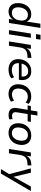

<svg xmlns="http://www.w3.org/2000/svg" viewBox="1668 -2416 928 4305"><g transform="rotate(90 2132.5 -264.0)"><path d="M238 9Q177 9 133 -19.5Q89 -48 67.5 -99.5Q46 -151 50 -220Q54 -299 85.5 -362.5Q117 -426 172 -463Q227 -500 302 -500Q361 -500 404.5 -471.5Q448 -443 465 -388H462L512 -705H607L495 0H405L421 -102H425Q406 -66 378 -41.5Q350 -17 314.5 -4Q279 9 238 9ZM270 -66Q322 -66 359 -93Q396 -120 417 -167Q438 -214 441 -272Q445 -345 412 -385Q379 -425 316 -425Q265 -425 227.5 -398Q190 -371 168.5 -324.5Q147 -278 145 -219Q140 -147 173.5 -106.5Q207 -66 270 -66Z M744 -608 761 -708H870L854 -608ZM655 0 733 -491H828L750 0Z M910 0 988 -491H1077L1059 -375H1054Q1075 -428 1121.5 -461.5Q1168 -495 1234 -499L1279 -503L1277 -418L1207 -412Q1158 -408 1125 -389Q1092 -370 1073.5 -338.5Q1055 -307 1047 -265L1006 0Z M1542 9Q1464 9 1410 -19.5Q1356 -48 1329.5 -100.5Q1303 -153 1307 -225Q1311 -303 1345 -365Q1379 -427 1438.5 -463.5Q1498 -500 1578 -500Q1655 -500 1701 -466Q1747 -432 1764.5 -374.5Q1782 -317 1772 -246L1769 -223H1379L1388 -284H1715L1695 -268Q1703 -316 1692 -352.5Q1681 -389 1652.5 -410.5Q1624 -432 1575 -432Q1526 -432 1490 -409.5Q1454 -387 1432.5 -350.5Q1411 -314 1403 -271L1399 -247Q1390 -191 1405 -150Q1420 -109 1457 -87Q1494 -65 1549 -65Q1592 -65 1634 -77Q1676 -89 1711 -117L1738 -54Q1701 -22 1648 -6.5Q1595 9 1542 9Z M2090 9Q2014 9 1964 -20.5Q1914 -50 1890 -103Q1866 -156 1870 -225Q1874 -281 1892.5 -330.5Q1911 -380 1945.5 -418Q1980 -456 2030 -478Q2080 -500 2145 -500Q2195 -500 2239.5 -484Q2284 -468 2310 -440L2276 -373Q2252 -397 2218.5 -410Q2185 -423 2148 -423Q2103 -423 2070 -407Q2037 -391 2014.5 -362.5Q1992 -334 1980 -298Q1968 -262 1966 -222Q1962 -151 1995.5 -109.5Q2029 -68 2103 -68Q2135 -68 2170.5 -80.5Q2206 -93 2234 -117L2260 -48Q2240 -31 2212 -18Q2184 -5 2153 2Q2122 9 2090 9Z M2561 9Q2501 9 2462.5 -13.5Q2424 -36 2409 -76.5Q2394 -117 2403 -173L2442 -419H2345L2357 -491H2456L2479 -638H2571L2548 -491H2713L2701 -419H2537L2499 -181Q2489 -122 2511 -96Q2533 -70 2583 -70Q2602 -70 2619 -73.5Q2636 -77 2651 -83L2657 -11Q2639 -1 2612.5 4Q2586 9 2561 9Z M2961 9Q2889 9 2839 -19.5Q2789 -48 2764.5 -101Q2740 -154 2744 -224Q2747 -285 2768 -335.5Q2789 -386 2825 -423Q2861 -460 2908.5 -480Q2956 -500 3013 -500Q3085 -500 3135 -471.5Q3185 -443 3209.5 -390.5Q3234 -338 3230 -267Q3226 -206 3205.5 -155.5Q3185 -105 3149 -68Q3113 -31 3065.5 -11Q3018 9 2961 9ZM2964 -66Q3016 -66 3053 -93.5Q3090 -121 3111.5 -167.5Q3133 -214 3135 -273Q3139 -345 3106 -385Q3073 -425 3009 -425Q2958 -425 2921 -398Q2884 -371 2862.5 -324.5Q2841 -278 2839 -219Q2835 -147 2868 -106.5Q2901 -66 2964 -66Z M3321 0 3399 -491H3488L3470 -375H3465Q3486 -428 3532.5 -461.5Q3579 -495 3645 -499L3690 -503L3688 -418L3618 -412Q3569 -408 3536 -389Q3503 -370 3484.5 -338.5Q3466 -307 3458 -265L3417 0Z M3772 180 3897 -28 3891 16 3756 -491H3853L3950 -83H3934L4163 -491H4265L3872 180Z"/></g></svg>

Font: Nunito Sans 10pt Medium
Style: Italic
Weight: 500
Italic angle: -9°
Designer: Vernon Adams
Foundry: Vernon Adams
Version: Version 3.101;gftools[0.9.27]